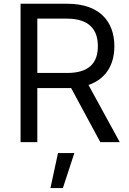

<svg xmlns="http://www.w3.org/2000/svg" viewBox="-20 -747 679 1009"><path d="M88.1 0H176.1V-284.1H335.2C341.6 -284.1 347.7 -284.1 353.7 -284.4L507.1 0H609.4L445 -300.4C537.6 -332 581 -407.7 581 -504.3C581 -632.8 504.3 -727.3 333.8 -727.3H88.1ZM176.1 -363.6V-649.1H331C448.9 -649.1 494.3 -591.6 494.3 -504.3C494.3 -416.9 448.9 -363.6 332.4 -363.6ZM245 241.5H310.4L370.7 57.5H284.8Z"/></svg>

Font: Magic Ui Pro
Style: Regular
Weight: 400
Designer: Stefan Endress, Andreas Faust
Version: Version 1.000;FEAKit 1.0